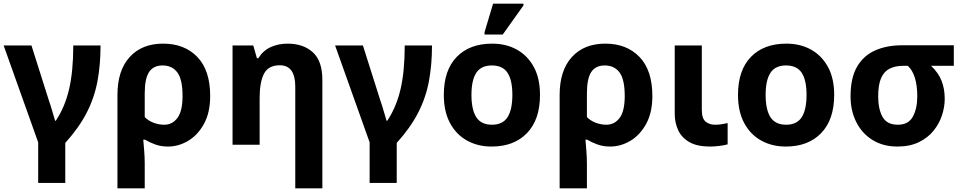

<svg xmlns="http://www.w3.org/2000/svg" viewBox="-20 -796 5308 1056"><path d="M190 210V-13L0 -546H153L249 -243Q257 -221 267 -186.5Q277 -152 283 -132H287Q337 -207 360 -305.5Q383 -404 383 -546H533Q533 -440 516 -349Q499 -258 456.5 -175.5Q414 -93 339 -10V210Z M626 240V-274Q626 -408 693 -482Q760 -556 877 -556Q995 -556 1065.5 -482.5Q1136 -409 1136 -268Q1136 -177 1102 -115Q1068 -53 1015 -21.5Q962 10 904 10Q866 10 835 -1Q804 -12 777 -28H768Q770 -5 773 33Q776 71 776 103V240ZM883 -110Q928 -110 956 -147.5Q984 -185 984 -268Q984 -359 955.5 -397.5Q927 -436 874 -436Q824 -436 800 -400Q776 -364 776 -281V-152Q797 -131 825.5 -120.5Q854 -110 883 -110Z M1604 240V-319Q1604 -437 1519 -437Q1456 -437 1432 -390.5Q1408 -344 1408 -257V0H1259V-546H1373L1393 -476H1401Q1427 -518 1469 -537Q1511 -556 1562 -556Q1648 -556 1700.5 -508.5Q1753 -461 1753 -356V240Z M2013 210V-13L1823 -546H1976L2072 -243Q2080 -221 2090 -186.5Q2100 -152 2106 -132H2110Q2160 -207 2183 -305.5Q2206 -404 2206 -546H2356Q2356 -440 2339 -349Q2322 -258 2279.5 -175.5Q2237 -93 2162 -10V210Z M2950 -274Q2950 -138 2878.5 -64Q2807 10 2684 10Q2608 10 2548.5 -23Q2489 -56 2455 -119.5Q2421 -183 2421 -274Q2421 -410 2492 -483Q2563 -556 2687 -556Q2764 -556 2823 -523Q2882 -490 2916 -427.5Q2950 -365 2950 -274ZM2573 -274Q2573 -193 2599.5 -151.5Q2626 -110 2686 -110Q2745 -110 2771.5 -151.5Q2798 -193 2798 -274Q2798 -355 2771.5 -395.5Q2745 -436 2685 -436Q2626 -436 2599.5 -395.5Q2573 -355 2573 -274ZM2645 -606V-619L2692 -776H2859V-766L2745 -606Z M3058 240V-274Q3058 -408 3125 -482Q3192 -556 3309 -556Q3427 -556 3497.5 -482.5Q3568 -409 3568 -268Q3568 -177 3534 -115Q3500 -53 3447 -21.5Q3394 10 3336 10Q3298 10 3267 -1Q3236 -12 3209 -28H3200Q3202 -5 3205 33Q3208 71 3208 103V240ZM3315 -110Q3360 -110 3388 -147.5Q3416 -185 3416 -268Q3416 -359 3387.5 -397.5Q3359 -436 3306 -436Q3256 -436 3232 -400Q3208 -364 3208 -281V-152Q3229 -131 3257.5 -120.5Q3286 -110 3315 -110Z M3884 10Q3814 10 3771.5 -14.5Q3729 -39 3710 -80Q3691 -121 3691 -171V-546H3840V-193Q3840 -144 3861 -127Q3882 -110 3912 -110Q3932 -110 3948 -112.5Q3964 -115 3982 -119V-2Q3964 3 3937 6.5Q3910 10 3884 10Z M4568 -274Q4568 -138 4496.5 -64Q4425 10 4302 10Q4226 10 4166.5 -23Q4107 -56 4073 -119.5Q4039 -183 4039 -274Q4039 -410 4110 -483Q4181 -556 4305 -556Q4382 -556 4441 -523Q4500 -490 4534 -427.5Q4568 -365 4568 -274ZM4191 -274Q4191 -193 4217.5 -151.5Q4244 -110 4304 -110Q4363 -110 4389.5 -151.5Q4416 -193 4416 -274Q4416 -355 4389.5 -395.5Q4363 -436 4303 -436Q4244 -436 4217.5 -395.5Q4191 -355 4191 -274Z M4916 10Q4837 10 4779 -26Q4721 -62 4689.5 -124.5Q4658 -187 4658 -266Q4658 -367 4693.5 -428.5Q4729 -490 4793 -518.5Q4857 -547 4942 -547H5226V-434H5101Q5141 -396 5158.5 -352Q5176 -308 5176 -252Q5176 -208 5161 -162Q5146 -116 5114.5 -77Q5083 -38 5033.5 -14Q4984 10 4916 10ZM4918 -110Q4977 -110 5001 -155Q5025 -200 5025 -265Q5025 -386 4973 -434H4946Q4905 -434 4874 -419Q4843 -404 4826.5 -367.5Q4810 -331 4810 -266Q4810 -196 4834 -153Q4858 -110 4918 -110Z"/></svg>

Font: RS Noto Sans
Style: Bold
Weight: 700
Designer: Monotype Design Team
Foundry: Monotype Imaging Inc.
Version: Version 3.10